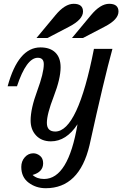

<svg xmlns="http://www.w3.org/2000/svg" viewBox="-20 -744 640 1004"><path d="M219.2 240.2Q168.5 240.2 129.9 211.4Q91.3 182.6 91.3 128.9Q91.3 99.1 109.6 78.4Q127.9 57.6 154.3 57.6Q172.9 57.6 189.2 70.8Q205.6 84 205.6 109.9Q205.6 155.3 150.4 170.9Q173.3 191.9 210.4 191.9Q336.9 191.9 385.3 -94.2Q326.7 -4.9 246.1 -4.9Q197.8 -4.9 168.9 -35.4Q140.1 -65.9 140.1 -113.8Q140.1 -175.8 174.6 -268.8Q209 -361.8 209 -408.2Q209 -441.9 177.7 -441.9Q118.2 -441.9 68.8 -293H20Q75.2 -496.1 191.4 -496.1Q242.2 -496.1 269.5 -469.2Q296.9 -442.4 296.9 -392.1Q296.9 -332.5 261 -239.7Q225.1 -147 225.1 -101.6Q225.1 -56.2 269 -56.2Q386.7 -56.2 471.2 -488.3H567.9Q524.4 -331.1 448.2 15.1Q395 240.2 219.2 240.2ZM228.5 -545.4H170.9L270 -664.6Q319.3 -724.1 365.2 -724.1Q414.1 -724.1 414.1 -683.6Q414.1 -642.1 341.8 -604.5ZM414.1 -545.4H356.4L455.6 -664.6Q504.9 -724.1 550.8 -724.1Q599.6 -724.1 599.6 -683.6Q599.6 -641.6 527.3 -604.5Z"/></svg>

Font: Munson
Style: Italic
Weight: 400
Italic angle: -12°
Designer: Paul James MIller
Foundry: High-Logic / Made with FontCreator
Version: Version 2.10;May 5, 2019;FontCreator 11.5.0.2430 64-bit